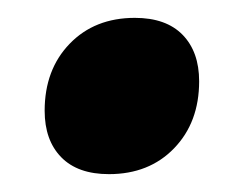

<svg xmlns="http://www.w3.org/2000/svg" viewBox="-20 -353 270 215"><path d="M30 -229Q30 -275 58 -304Q86 -333 131 -333Q166 -333 184.5 -314Q203 -295 203 -262Q203 -216 175 -187Q147 -158 102 -158Q67 -158 48.5 -177Q30 -196 30 -229Z"/></svg>

Font: Alegreya ExtraBold
Style: Italic
Weight: 800
Italic angle: -7°
Designer: Juan Pablo del Peral
Foundry: Huerta Tipografica
Version: Version 2.007; ttfautohint (v1.6)